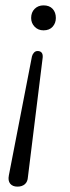

<svg xmlns="http://www.w3.org/2000/svg" viewBox="-20 -509 259 715"><path d="M45 186Q27 186 18 175Q9 164 13 144L99 -299Q101 -307 106.5 -313Q112 -319 120 -319Q130 -319 135 -313Q140 -307 139 -295L84 150Q83 168 72.5 177Q62 186 45 186ZM142 -396Q122 -396 109 -409.5Q96 -423 96 -442Q96 -463 109 -476Q122 -489 142 -489Q164 -489 176 -476Q188 -463 188 -442Q188 -423 176 -409.5Q164 -396 142 -396Z"/></svg>

Font: Nunito ExtraLight Light
Style: Italic
Weight: 300
Italic angle: -9°
Version: Version 3.602